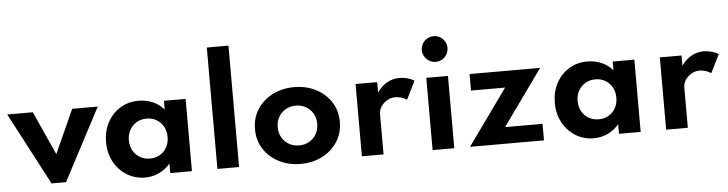

<svg xmlns="http://www.w3.org/2000/svg" viewBox="-56 -1100 5141 1355"><g transform="rotate(-5 2514.0 -422.0)"><path d="M262.5 0 -6.5 -512H174.5L314 -203L453.5 -512H634.5L365 0Z M924.5 16Q854 16 796.2 -19.2Q738.5 -54.5 704.8 -116.2Q671 -178 671 -257Q671 -334 703.5 -395.2Q736 -456.5 793.2 -492.2Q850.5 -528 924.5 -528Q979 -528 1026.2 -507.2Q1073.5 -486.5 1103.5 -449.5V-512H1257V0H1103.5V-67.5Q1068.5 -27 1023 -5.5Q977.5 16 924.5 16ZM970 -114.5Q1010 -114.5 1041 -132.8Q1072 -151 1089.5 -183Q1107 -215 1107 -256Q1107 -297.5 1089.2 -329.2Q1071.5 -361 1040.8 -379.2Q1010 -397.5 970 -397.5Q930.5 -397.5 899.5 -379.2Q868.5 -361 850.5 -329Q832.5 -297 832.5 -256Q832.5 -215 850.2 -183Q868 -151 899 -132.8Q930 -114.5 970 -114.5Z M1437.5 0V-860H1591V0Z M2026.5 16Q1942 16 1874 -18.8Q1806 -53.5 1766 -114.8Q1726 -176 1726 -256Q1726 -336 1765.8 -397.2Q1805.5 -458.5 1873.8 -493.2Q1942 -528 2026.5 -528Q2111.5 -528 2179.5 -493.2Q2247.5 -458.5 2287.2 -397.2Q2327 -336 2327 -256Q2327 -176 2287.2 -114.8Q2247.5 -53.5 2179.5 -18.8Q2111.5 16 2026.5 16ZM2027 -115Q2066 -115 2098 -133Q2130 -151 2148.5 -182.8Q2167 -214.5 2167 -256Q2167 -297.5 2148.5 -329.2Q2130 -361 2098 -379Q2066 -397 2027 -397Q1987.5 -397 1955.8 -379Q1924 -361 1905.5 -329.2Q1887 -297.5 1887 -256Q1887 -214.5 1905.5 -182.8Q1924 -151 1955.8 -133Q1987.5 -115 2027 -115Z M2461 0V-512H2614.5V-438.5Q2643 -481.5 2684.2 -504.8Q2725.5 -528 2773 -528Q2800 -528 2829 -520Q2858 -512 2877.5 -499.5L2813.5 -370Q2796.5 -381.5 2773.8 -388.2Q2751 -395 2731.5 -395Q2701.5 -395 2674.5 -379.5Q2647.5 -364 2631 -339.2Q2614.5 -314.5 2614.5 -286V0Z M2962 0V-512H3115.5V0ZM3039 -618.5Q3014 -618.5 2993.2 -630.8Q2972.5 -643 2960 -664Q2947.5 -685 2947.5 -710Q2947.5 -735 2960 -755.5Q2972.5 -776 2993.2 -788.2Q3014 -800.5 3039 -800.5Q3064 -800.5 3084.5 -788.2Q3105 -776 3117.2 -755.5Q3129.5 -735 3129.5 -710Q3129.5 -685 3117.2 -664Q3105 -643 3084.5 -630.8Q3064 -618.5 3039 -618.5Z M3227 0 3510 -395H3268.5V-512H3768.5L3485.5 -117H3751V0Z M4103.5 16Q4033 16 3975.2 -19.2Q3917.5 -54.5 3883.8 -116.2Q3850 -178 3850 -257Q3850 -334 3882.5 -395.2Q3915 -456.5 3972.2 -492.2Q4029.5 -528 4103.5 -528Q4158 -528 4205.2 -507.2Q4252.5 -486.5 4282.5 -449.5V-512H4436V0H4282.5V-67.5Q4247.5 -27 4202 -5.5Q4156.5 16 4103.5 16ZM4149 -114.5Q4189 -114.5 4220 -132.8Q4251 -151 4268.5 -183Q4286 -215 4286 -256Q4286 -297.5 4268.2 -329.2Q4250.5 -361 4219.8 -379.2Q4189 -397.5 4149 -397.5Q4109.5 -397.5 4078.5 -379.2Q4047.5 -361 4029.5 -329Q4011.5 -297 4011.5 -256Q4011.5 -215 4029.2 -183Q4047 -151 4078 -132.8Q4109 -114.5 4149 -114.5Z M4616.5 0V-512H4770V-438.5Q4798.5 -481.5 4839.8 -504.8Q4881 -528 4928.5 -528Q4955.5 -528 4984.5 -520Q5013.5 -512 5033 -499.5L4969 -370Q4952 -381.5 4929.2 -388.2Q4906.5 -395 4887 -395Q4857 -395 4830 -379.5Q4803 -364 4786.5 -339.2Q4770 -314.5 4770 -286V0Z"/></g></svg>

Font: Spartan Thin
Style: Bold
Weight: 700
Version: Version 1.004